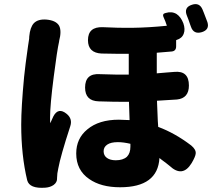

<svg xmlns="http://www.w3.org/2000/svg" viewBox="-20 -857 1029 932"><path d="M112 18Q83 -103 83 -252Q83 -336 97 -484Q103 -543 116 -633Q119 -651 120 -659Q121 -662 121.5 -669Q122 -676 122 -680Q126 -724 144 -744Q164 -765 205 -762Q252 -758 267 -732Q280 -707 267 -658Q267 -657 267 -656Q257 -612 241 -486Q223 -347 223 -285Q223 -263 224 -259Q232 -276 239 -292Q263 -338 304 -304Q333 -280 321 -244Q274 -100 263 -40Q257 -14 257 6Q257 7 257 8Q258 28 240 41Q224 52 201 54Q123 60 112 18ZM563 52Q470 52 413 12Q350 -31 350 -112Q350 -185 404 -229Q460 -276 557 -276Q575 -276 609 -274Q608 -311 606 -363Q542 -362 459 -365Q393 -367 393 -432Q393 -502 465 -497Q545 -494 605 -495V-596Q567 -595 481 -597Q476 -597 474 -597Q407 -600 407 -662Q407 -728 480 -725Q558 -721 622 -722Q701 -723 790 -732Q784 -752 773 -776Q768 -790 781 -793L784 -794Q814 -803 837 -789Q858 -775 870 -744Q880 -715 872 -694Q864 -671 837 -663L835 -662V-632Q835 -609 813 -607Q779 -604 741 -601V-501Q757 -502 788 -505Q814 -507 826 -508Q897 -515 897 -442Q897 -380 839 -374Q802 -372 742 -368Q743 -333 746 -270Q747 -251 748 -241Q829 -211 908 -151Q932 -131 930 -112Q929 -97 910 -65Q866 7 803 -52Q790 -63 764 -82Q757 -87 754 -90Q746 52 563 52ZM542 -79Q577 -79 596 -96Q613 -113 613 -145V-159Q579 -167 552 -167Q518 -167 500.5 -155Q483 -143 483 -123Q483 -102 499 -90.5Q515 -79 542 -79ZM907 -727Q906 -730 903 -738Q894 -765 888 -779Q870 -821 912 -834Q948 -846 963 -811Q965 -806 969.5 -795Q974 -784 976 -778Q978 -774 981 -765Q985 -754 987 -749Q998 -713 960 -701Q920 -689 907 -727Z"/></svg>

Font: GenSenRounded TW H
Style: Regular
Weight: 900
Version: Version 1.501;PS 1;hotconv 16.6.51;makeotf.lib2.5.65220